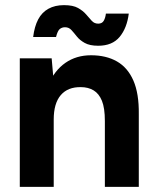

<svg xmlns="http://www.w3.org/2000/svg" viewBox="-20 -727 608 747"><path d="M57 0V-500H181L189 -408V0ZM388 0V-256H520V0ZM388 -256Q388 -307 376.5 -335Q365 -363 344 -375.5Q323 -388 295 -388Q244 -389 216.5 -357Q189 -325 189 -262H145Q145 -342 168.5 -397.5Q192 -453 234.5 -482.5Q277 -512 334 -512Q393 -512 435 -488Q477 -464 499 -413.5Q521 -363 520 -283V-256ZM362 -549Q329 -549 309.5 -560Q290 -571 279 -585Q268 -599 258 -610Q248 -621 233 -621Q221 -621 212.5 -614Q204 -607 198 -583H109Q114 -624 128.5 -651.5Q143 -679 168.5 -693Q194 -707 229 -707Q264 -707 283.5 -696Q303 -685 315 -671Q327 -657 337 -646Q347 -635 362 -635Q377 -635 383.5 -646Q390 -657 392 -674H481Q474 -618 445.5 -583.5Q417 -549 362 -549Z"/></svg>

Font: Figtree
Style: Bold
Weight: 700
Designer: Erik Kennedy
Foundry: Erik Kennedy
Version: Version 2.001;gftools[0.9.30]